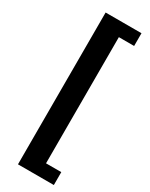

<svg xmlns="http://www.w3.org/2000/svg" viewBox="-246 -794 826 1057"><g transform="rotate(30 166.5 -265.5)"><path d="M83 217V-748H311V-667H214V135H311V217Z"/></g></svg>

Font: Coval
Style: ExtraBold
Weight: 800
Foundry: Context Ltd
Version: Version 001.000